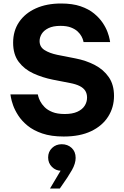

<svg xmlns="http://www.w3.org/2000/svg" viewBox="-20 -770 706 1097"><path d="M344.2 10Q272.4 10 221.5 -7.4Q170.6 -24.8 137.3 -52.2Q104 -79.6 84.2 -110.4Q64.4 -141.2 54.8 -168.6Q45.2 -196 42.4 -213.4Q39.6 -230.8 39.6 -230.8H196Q196 -230.8 198.7 -219.5Q201.4 -208.2 209.7 -191.7Q218 -175.2 234.6 -158.2Q251.2 -141.2 279.3 -129.9Q307.4 -118.6 349.8 -118.6Q393.4 -118.6 421.6 -131.3Q449.8 -144 463.6 -165.5Q477.4 -187 477.4 -212.4Q477.4 -235.2 467.1 -251.4Q456.8 -267.6 435.4 -278.4Q414 -289.2 380.6 -295.6L282 -314.8Q222.8 -326.6 170.8 -350.4Q118.8 -374.2 86.9 -416.6Q55 -459 55 -526Q55 -594 89.1 -644.2Q123.2 -694.4 184.8 -722.2Q246.4 -750 329 -750Q394.4 -750 440.6 -734.1Q486.8 -718.2 517.4 -692.9Q548 -667.6 566.6 -639.8Q585.2 -612 594.4 -586.7Q603.6 -561.4 606.4 -545.5Q609.2 -529.6 609.2 -529.6H457.4Q457.4 -529.6 455.2 -538.9Q453 -548.2 445.6 -562.3Q438.2 -576.4 423.8 -590Q409.4 -603.6 385.6 -612.9Q361.8 -622.2 325.4 -622.2Q283.4 -622.2 256.9 -609.2Q230.4 -596.2 218.3 -576.4Q206.2 -556.6 206.2 -535.4Q206.2 -502 234.3 -484.1Q262.4 -466.2 306.8 -456.8L411.6 -436.2Q471.6 -424.6 521.5 -398.7Q571.4 -372.8 601.4 -329.5Q631.4 -286.2 631.4 -222Q631.4 -156.6 598 -103.8Q564.6 -51 500.8 -20.5Q437 10 344.2 10ZM321.8 307H265.8L346.4 171.2L347.6 202.6Q342.8 203.8 339.7 204.7Q336.6 205.6 330.2 205.6Q298.8 205.6 276.9 183.7Q255 161.8 255 129.6Q255 97 277.4 75.5Q299.8 54 332.6 54Q366.6 54 389.4 75.2Q412.2 96.4 412.2 132.2Q412.2 163.8 391.4 201Q370.6 238.2 328.8 297Z"/></svg>

Font: Be Vietnam Pro Variable Thin
Style: Regular
Weight: 100
Designer: Lam Bao, Tony Le, Vietanh Nguyen
Foundry: Yellow Type Foundry
Version: Version 1.002